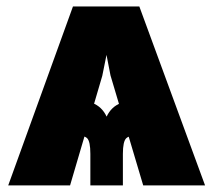

<svg xmlns="http://www.w3.org/2000/svg" viewBox="-20 -562 647 582"><path d="M414.1 0 314.9 -333.5 274.4 -542.5H402.3L601.6 0ZM253.9 0V-95.7Q253.9 -133.3 244.1 -143.1Q234.4 -152.8 197.8 -152.8V-260.7Q231 -260.7 260 -249.8Q289.1 -238.8 303.2 -208.5Q317.4 -238.8 346.9 -249.8Q376.5 -260.7 408.7 -260.7V-152.8Q373 -152.8 362.8 -143.1Q352.5 -133.3 352.5 -95.7V0ZM4.9 0 201.2 -542.5H332.5L290 -332L192.4 0Z"/></svg>

Font: Inter 16pt Black
Style: Regular
Weight: 900
Version: Version 4.001;git-66647c0bb